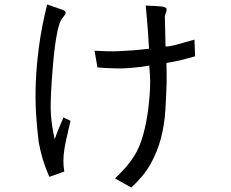

<svg xmlns="http://www.w3.org/2000/svg" viewBox="-20 -749 1040 863"><path d="M854 -571 857 -496Q819 -485 789.5 -478Q760 -471 728 -466Q728 -451 728.5 -440Q729 -429 729 -419Q729 -409 729 -399Q729 -389 729 -377Q727 -313 723 -250.5Q719 -188 703.5 -128Q688 -68 657 -12.5Q626 43 570 94L497 53Q526 25 546.5 1.5Q567 -22 581.5 -45Q596 -68 606 -92Q616 -116 624 -145Q630 -167 636 -196Q642 -225 646 -257Q650 -289 652.5 -321.5Q655 -354 655 -383Q655 -393 654 -411.5Q653 -430 651 -454Q563 -440 504.5 -441.5Q446 -443 418 -446L405 -521Q435 -519 461 -518.5Q487 -518 514.5 -519Q542 -520 574.5 -522.5Q607 -525 650 -530Q648 -554 647 -574Q646 -594 644.5 -615.5Q643 -637 640.5 -663Q638 -689 635 -724Q688 -722 708.5 -719.5Q729 -717 729 -706Q729 -698 721 -678L724 -540Q744 -540 776 -549Q808 -558 854 -571ZM265 -221 297 -206Q286 -159 279.5 -130Q273 -101 270 -82.5Q267 -64 266 -51Q265 -38 265 -24Q265 -10 266 -1.5Q267 7 269 22L202 46Q191 21 184 1.5Q177 -18 171.5 -36Q166 -54 162 -71.5Q158 -89 154 -110Q146 -173 142 -239.5Q138 -306 141 -381Q144 -456 155.5 -542Q167 -628 192 -729L261 -705Q275 -700 275 -691Q275 -684 266 -675Q264 -672 261.5 -668.5Q259 -665 255 -660Q246 -643 239 -611.5Q232 -580 227 -541.5Q222 -503 218.5 -462Q215 -421 212.5 -385.5Q210 -350 209 -323.5Q208 -297 208 -288Q207 -259 209 -233.5Q211 -208 214 -186.5Q217 -165 220.5 -148.5Q224 -132 226 -123Q230 -136 236 -151Q242 -166 247.5 -179.5Q253 -193 258 -204Q263 -215 265 -221Z"/></svg>

Font: D2Coding ligature
Style: Regular
Weight: 400
Monospace: yes
Designer: Yong-Rak Park; Jeong-Hwan Yoon; Sang-Min Lee;
Foundry: NHN Corporation
Version: Version 1.3.2; Build 20180524